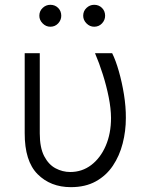

<svg xmlns="http://www.w3.org/2000/svg" viewBox="-20 -766 624 796"><path d="M82.4 -545.5H144.9V-213.1Q144.9 -153.8 163.2 -118.6Q181.5 -83.5 210.4 -68.2Q239.3 -52.9 271.3 -52.9Q320.3 -52.9 358.5 -82Q396.7 -111.2 418.5 -161.9Q440.3 -212.7 440.3 -277Q440 -316.4 430.6 -363.5Q421.2 -410.5 406.2 -457.7Q391.3 -505 373.9 -545.5H445Q459.9 -515.6 472.8 -470.2Q485.8 -424.7 494 -373.9Q502.1 -323.2 501.8 -277Q501.8 -222.7 488.6 -171.3Q475.5 -120 448 -79Q420.5 -38 377.1 -14Q333.8 9.9 273.8 9.9Q189.6 9.9 135.8 -44Q82 -98 82.4 -214.5ZM188.6 -655.2Q170.5 -655.2 156.8 -669Q143.1 -682.9 143.1 -700.6Q143.1 -720.2 156.8 -733.1Q170.5 -746.1 188.6 -746.1Q208.1 -746.1 221.1 -733.1Q234 -720.2 234 -700.6Q234 -682.9 221.1 -669Q208.1 -655.2 188.6 -655.2ZM370.4 -655.2Q352.3 -655.2 338.6 -669Q324.9 -682.9 324.9 -700.6Q324.9 -720.2 338.6 -733.1Q352.3 -746.1 370.4 -746.1Q389.9 -746.1 402.9 -733.1Q415.8 -720.2 415.8 -700.6Q415.8 -682.9 402.9 -669Q389.9 -655.2 370.4 -655.2Z"/></svg>

Font: Inter UI Light
Style: Regular
Weight: 300
Designer: Rasmus Andersson
Foundry: rsms
Version: 3.2;8d6f07862